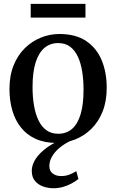

<svg xmlns="http://www.w3.org/2000/svg" viewBox="-20 -729 602 994"><path d="M29 -268Q29 -337.5 50.5 -390.8Q72 -444 109 -480Q146 -516 192.2 -534.5Q238.5 -553 287.5 -553Q372 -553 426.2 -516.5Q480.5 -480 506.5 -417Q532.5 -354 532.5 -274.5Q532.5 -204.5 511 -151Q489.5 -97.5 452.5 -61.5Q415.5 -25.5 369.5 -7.2Q323.5 11 274 11Q211 11 164.8 -10Q118.5 -31 88.5 -68.8Q58.5 -106.5 43.8 -157.2Q29 -208 29 -268ZM281.5 -36.5Q323.5 -36.5 352.8 -61.5Q382 -86.5 397.2 -137.2Q412.5 -188 412.5 -264.5Q412.5 -315 405.5 -358.8Q398.5 -402.5 383.2 -435.5Q368 -468.5 343 -487.2Q318 -506 281.5 -506Q239.5 -506 209.8 -480.8Q180 -455.5 164.2 -405Q148.5 -354.5 148.5 -277.5Q148.5 -227 156 -183Q163.5 -139 179.2 -106Q195 -73 220.2 -54.8Q245.5 -36.5 281.5 -36.5ZM255.5 245.5Q230 245.5 204.2 236.8Q178.5 228 161.5 208.2Q144.5 188.5 144.5 156Q144.5 133.5 155 111Q165.5 88.5 185 68Q204.5 47.5 230.5 29.8Q256.5 12 287 -1L313 -5L348 -1Q312.5 15.5 287.5 36.8Q262.5 58 249 82Q235.5 106 235.5 130.5Q235.5 156 252.8 169.2Q270 182.5 296.5 182.5Q318.5 182.5 337.2 175.8Q356 169 375 157L386 197.5Q370.5 210 350.2 221Q330 232 306 238.8Q282 245.5 255.5 245.5ZM422.5 -709V-638H139V-709Z"/></svg>

Font: Merriweather 60pt Medium
Style: Regular
Weight: 500
Version: Version 2.100